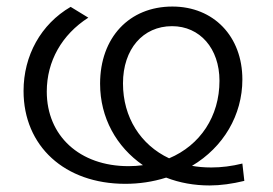

<svg xmlns="http://www.w3.org/2000/svg" viewBox="-20 -555 834 587"><path d="M52 -277C52 -108 178 7 363 7C405 7 447 1 488 -12C529 4 574 12 621 12C654 12 690 7 727 -2L721 -55C689 -47 657 -43 626 -43C603 -43 583 -45 567 -48C663 -105 721 -203 721 -312C721 -444 633 -535 507 -535C375 -535 286 -440 286 -299C286 -195 336 -106 417 -50C403 -48 388 -47 373 -47C223 -47 123 -140 123 -275C123 -368 169 -449 250 -501L196 -534C105 -481 52 -385 52 -277ZM506 -475C591 -475 651 -407 651 -308C651 -199 592 -111 497 -71C410 -112 356 -196 356 -300C356 -405 417 -475 506 -475Z"/></svg>

Font: Malon Grotesk
Style: Regular
Weight: 400
Designer: Julieta Ulanovsky
Foundry: Julieta Ulanovsky
Version: Version 7.200